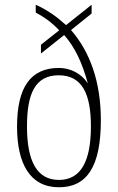

<svg xmlns="http://www.w3.org/2000/svg" viewBox="-20 -781 497 811"><path d="M229 10C347 10 406 -77 406 -273C406 -434 361 -561 280 -654L367 -724V-761L259 -675C218 -712 181 -738 131 -761V-728C168 -708 199 -686 230 -653L153 -592V-555L251 -633C297 -581 327 -516 351 -429C323 -471 277 -494 229 -494C111 -494 52 -415 52 -246C52 -91 106 10 229 10ZM229 -21C136 -21 94 -100 94 -247C94 -383 127 -463 228 -463C329 -463 364 -381 364 -247C364 -99 321 -21 229 -21Z"/></svg>

Font: Noto Serif Hebrew Condensed ExtraLight
Style: Regular
Weight: 200
Width: 3
Designer: Monotype Design Team
Foundry: Monotype Imaging Inc.
Version: Version 2.004